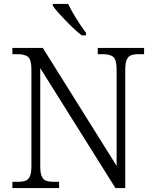

<svg xmlns="http://www.w3.org/2000/svg" viewBox="-20 -958 788 978"><path d="M43 -32H70Q96 -32 110.5 -37.5Q125 -43 132.5 -60Q140 -77 140 -111V-605Q140 -652 124 -667Q108 -682 70 -682H43V-714H198L574 -113V-605Q574 -652 558 -667Q542 -682 503 -682H478V-714H714V-682H688Q662 -682 647.5 -676.5Q633 -671 625.5 -654Q618 -637 618 -603V0H568L185 -611V-111Q185 -77 192.5 -60Q200 -43 214.5 -37.5Q229 -32 255 -32H281V0H43ZM249 -928V-938H327Q342 -906 368.5 -863.5Q395 -821 418 -791V-778H396Q362 -804 315.5 -852Q269 -900 249 -928Z"/></svg>

Font: Noto Serif Light
Style: Regular
Weight: 300
Designer: Monotype Design Team
Foundry: Monotype Imaging Inc.
Version: Version 1.001